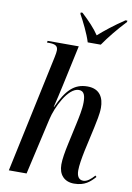

<svg xmlns="http://www.w3.org/2000/svg" viewBox="-103 -1014 745 1087"><g transform="rotate(10 270.0 -470.5)"><path d="M339 -791H414C447 -839 491 -893 538 -943L539 -951H528C468 -911 418 -871 382 -839C358 -875 326 -909 281 -951H271L270 -943C291 -906 325 -838 339 -791ZM401 10C463 10 492 -18 520 -49L513 -56C492 -32 471 -15 450 -15C424 -15 412 -35 412 -68C412 -97 419 -138 428 -182L459 -322C466 -357 477 -402 477 -439C477 -495 454 -545 382 -545C305 -545 261 -499 215 -398H213C220 -424 236 -496 243 -528L293 -760H114L112 -750H124C160 -750 175 -741 175 -716C175 -707 173 -694 169 -675L25 0H127L201 -325C217 -396 275 -517 337 -517C369 -517 375 -488 375 -451C375 -413 364 -364 357 -331L330 -207C319 -157 312 -115 312 -84C312 -27 344 10 401 10Z"/></g></svg>

Font: Noto Serif Display Condensed Medium
Style: Italic
Weight: 500
Width: 3
Italic angle: -12°
Designer: Monotype Design Team
Foundry: Monotype Imaging Inc.
Version: Version 2.009